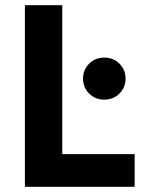

<svg xmlns="http://www.w3.org/2000/svg" viewBox="-20 -720 544 740"><path d="M76 -700H220V-126H499V0H76ZM323.5 -359.5Q300 -383 300 -417Q300 -451 323.5 -474.5Q347 -498 382 -498Q417 -498 440.5 -474.5Q464 -451 464 -417Q464 -383 440.5 -359.5Q417 -336 382 -336Q347 -336 323.5 -359.5Z"/></svg>

Font: Renner*
Style: Semi
Weight: 600
Version: Version 003.000 ; ttfautohint (v0.97) -l 8 -r 50 -G 200 -x 1